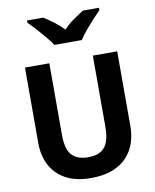

<svg xmlns="http://www.w3.org/2000/svg" viewBox="-110 -1133 989 1226"><g transform="rotate(-10 385.0 -520.0)"><path d="M380 11Q284 11 218.5 -24Q153 -59 119.5 -122Q86 -185 86 -269V-757H244V-292Q244 -199 279.5 -161Q315 -123 385 -123Q438 -123 469 -143Q500 -163 513 -201Q526 -239 526 -293V-757H684V-268Q684 -216 668 -166Q652 -116 616 -76Q580 -36 522 -12.5Q464 11 380 11ZM296 -867Q282 -889 256.5 -920Q231 -951 203 -982Q175 -1013 151 -1036V-1051H256Q286 -1032 319 -1007.5Q352 -983 383 -951Q413 -983 448 -1007.5Q483 -1032 514 -1051H618V-1036Q596 -1014 568.5 -984Q541 -954 515.5 -923.5Q490 -893 474 -867Z"/></g></svg>

Font: Menbere
Style: Regular
Weight: 400
Designer: Aleme Tadesse
Foundry: Sorkin Type Co
Version: Version 1.000